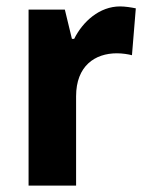

<svg xmlns="http://www.w3.org/2000/svg" viewBox="-20 -578 458 598"><path d="M354 -558C290 -558 238 -511 211 -457H204L182 -548H69V0H217V-278C217 -373 276 -412 344 -412C361 -412 380 -409 391 -406L403 -552C389 -555 369 -558 354 -558Z"/></svg>

Font: Noto Sans Armenian SemiCondensed Medium
Style: Regular
Weight: 500
Width: 4
Designer: Monotype Design Team
Foundry: Monotype Imaging Inc.
Version: Version 2.008